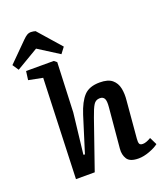

<svg xmlns="http://www.w3.org/2000/svg" viewBox="-215 -1111 1067 1241"><g transform="rotate(-20 318.5 -490.0)"><path d="M661 -35Q638 -17 597.5 -2Q557 13 522 13Q463 13 444 -17Q425 -47 429 -88L454 -364Q458 -407 449 -423Q440 -439 418 -439Q390 -439 375 -415.5Q360 -392 340 -334L224 0H95L120 -688L23 -707L31 -767H221L240 -752L226 -411L194 -132L204 -130L281 -376Q307 -457 343.5 -496Q380 -535 452 -535Q509 -535 537 -511.5Q565 -488 573 -449.5Q581 -411 576 -365L554 -110Q552 -88 556.5 -77Q561 -66 580 -66Q592 -66 606.5 -71.5Q621 -77 636 -86ZM314 -832 283 -791 141 -881 -11 -791 -39 -833 91 -963Q106 -978 118.5 -985.5Q131 -993 146 -993Q155 -993 162.5 -991.5Q170 -990 177 -988Z"/></g></svg>

Font: Literata 7pt SemiBold
Style: Italic
Weight: 600
Italic angle: -2°
Designer: Latin by Veronika Burian and Jose Scaglione. Greek by Irene Vlachou. Cyrillic by Vera Evstafieva
Foundry: TypeTogether
Version: Version 3.002